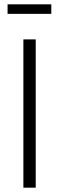

<svg xmlns="http://www.w3.org/2000/svg" viewBox="-20 -867 273 887"><path d="M145 -685V0H88V-685ZM217 -803H15V-847H217Z"/></svg>

Font: Fira Sans Extra Condensed Light
Style: Regular
Weight: 300
Width: 1
Designer: Carrois Corporate & Edenspiekermann AG
Foundry: Carrois Corporate GbR & Edenspiekermann AG
Version: Version 4.203